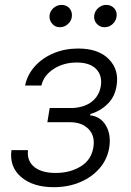

<svg xmlns="http://www.w3.org/2000/svg" viewBox="-20 -750 531 781"><path d="M26.6 -139.2H93.8Q89.1 -95.5 119.3 -71Q149.5 -46.5 206.3 -46.5Q264.9 -46.5 308.2 -73Q351.6 -99.4 359.7 -150.2Q367.5 -196 341.1 -224.1Q314.6 -252.1 267.8 -252.8H172.6L182.2 -310.7H276.6Q325.3 -313.6 354.4 -337.2Q383.5 -360.8 389.9 -399.1Q397 -442.8 371.1 -469.3Q345.2 -495.7 292.3 -495.7Q238.6 -495.7 198.2 -469.5Q157.7 -443.2 148.4 -402H82Q91.3 -446.4 121.8 -480.3Q152.3 -514.2 198 -533.4Q243.6 -552.6 297.9 -552.6Q380.7 -552.6 422.9 -509.2Q465.2 -465.9 454.2 -400.9Q447.1 -355.8 417.4 -326.9Q387.8 -297.9 347.7 -286.2L346.6 -280.9Q389.2 -276.3 410.9 -239.2Q432.5 -202.1 424.4 -150.2Q416.5 -101.9 385.1 -65.5Q353.7 -29.1 305.6 -8.9Q257.5 11.4 198.5 11.4Q114 11.4 65.7 -30.2Q17.4 -71.7 26.6 -139.2ZM404.8 -639.2Q385.7 -639.2 372.9 -654.1Q360.1 -669 363.6 -689.3Q366.8 -707 381 -718.6Q395.2 -730.1 411.6 -730.1Q432.9 -730.1 445.3 -715.6Q457.7 -701 453.8 -680Q451 -663.7 437.3 -651.5Q423.7 -639.2 404.8 -639.2ZM223 -639.2Q203.8 -639.2 191.4 -654.5Q179 -669.7 181.8 -689.3Q184.7 -707 199 -718.6Q213.4 -730.1 229.8 -730.1Q251.1 -730.1 263.1 -715.7Q275.2 -701.3 272 -680Q269.5 -664.1 255.7 -651.6Q241.8 -639.2 223 -639.2Z"/></svg>

Font: Inter Light  BETA
Style: Italic
Weight: 300
Italic angle: 9.39999°
Designer: Rasmus Andersson
Foundry: rsms
Version: Version 3.011;git-f93a4a705